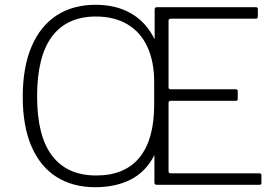

<svg xmlns="http://www.w3.org/2000/svg" viewBox="-20 -772 1163 802"><path d="M1063 -48Q1072 -48 1072 -40V-8Q1072 -4 1070 -2Q1068 0 1064 0H635Q625 0 625 -10V-124Q589 -54 526 -22Q463 10 378 10Q284 10 216 -33Q148 -76 111.5 -160.5Q75 -245 75 -367Q75 -492 112 -578Q149 -664 217 -708Q285 -752 380 -752Q465 -752 527.5 -716Q590 -680 626 -608V-732Q626 -742 635 -742H1049Q1057 -742 1057 -734V-703Q1057 -694 1048 -694H694Q684 -694 684 -685V-407Q684 -399 693 -399H965Q973 -399 973 -391V-359Q973 -355 971.5 -353Q970 -351 964 -351H693Q684 -351 684 -342V-57Q684 -48 693 -48H1063ZM382 -39Q502 -39 563 -114.5Q624 -190 624 -334V-430Q624 -514 596 -575.5Q568 -637 513 -670Q458 -703 381 -703Q260 -703 197.5 -620Q135 -537 135 -369Q135 -203 198 -121Q261 -39 382 -39Z"/></svg>

Font: Libre Franklin Thin ExtraLight
Style: Regular
Weight: 250
Version: Version 3.000